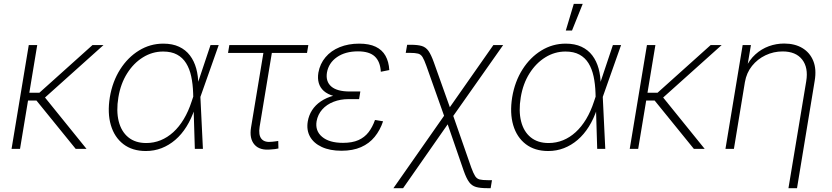

<svg xmlns="http://www.w3.org/2000/svg" viewBox="-20 -773 4321 997"><path d="M173.3 -539.1 84 0H40L129.4 -539.1ZM517.6 -539.1 196.3 -251H104.5L111.3 -291.5H184.6L460.4 -539.1ZM373 0 165 -256.3 200.7 -282.7 429.2 0Z M737.3 11.2Q667.5 11.2 620.8 -24.4Q574.2 -60.1 555.7 -123Q537.1 -186 550.3 -268.1Q564 -349.6 603.8 -412.4Q643.6 -475.1 701.7 -510.7Q759.8 -546.4 828.1 -546.4Q875.5 -546.4 909.9 -530.3Q944.3 -514.2 966.3 -485.1Q988.3 -456.1 999 -417Q1009.8 -377.9 1009.8 -332H1023.9L1020.5 -271.5L1033.7 0H991.7L982.9 -290Q981.4 -336.9 972.9 -376.5Q964.4 -416 946.5 -444.8Q928.7 -473.6 899.4 -489.5Q870.1 -505.4 827.1 -505.4Q771 -505.4 722.4 -475.3Q673.8 -445.3 640.1 -391.8Q606.4 -338.4 594.7 -267.6Q583 -196.8 596.4 -143.3Q609.9 -89.8 646.2 -60.1Q682.6 -30.3 739.3 -30.3Q778.8 -30.3 814.2 -44.7Q849.6 -59.1 879.9 -86.7Q910.2 -114.3 934.3 -154.5Q958.5 -194.8 975.1 -246.1L1073.2 -539.1H1115.7L1020 -268.1L1003.9 -207H990.7Q973.6 -155.8 948.2 -115.2Q922.9 -74.7 890.1 -46.6Q857.4 -18.6 819.1 -3.7Q780.8 11.2 737.3 11.2Z M1388.7 2.9Q1329.1 9.8 1301.5 -22Q1273.9 -53.7 1283.7 -111.8L1347.7 -498H1164.1L1170.9 -539.1H1581.1L1574.2 -498H1391.6L1328.1 -114.3Q1321.3 -71.8 1337.9 -51.8Q1354.5 -31.7 1394.5 -37.1Q1401.4 -37.6 1409.2 -38.8Q1417 -40 1424.8 -41L1425.8 -2Q1417.5 0 1408 1.2Q1398.4 2.4 1388.7 2.9Z M1753.4 9.8Q1692.9 9.8 1650.9 -9.8Q1608.9 -29.3 1589.8 -63.5Q1570.8 -97.7 1578.1 -142.1Q1583.5 -174.3 1600.6 -200.9Q1617.7 -227.5 1646.2 -246.8Q1674.8 -266.1 1713.6 -276.6Q1752.4 -287.1 1800.8 -287.1H1849.1L1844.7 -258.3H1789.6Q1747.6 -258.3 1711.9 -244.4Q1676.3 -230.5 1653.3 -204.6Q1630.4 -178.7 1624 -143.6Q1615.7 -93.3 1652.8 -62.3Q1689.9 -31.2 1761.2 -31.2Q1809.1 -31.2 1841.1 -45.4Q1873 -59.6 1893.6 -86.2Q1914.1 -112.8 1927.2 -149.9L1969.2 -143.1Q1953.6 -96.7 1925.5 -62.3Q1897.5 -27.8 1854.7 -9Q1812 9.8 1753.4 9.8ZM1797.4 -264.6Q1748.5 -264.6 1714.8 -273.9Q1681.2 -283.2 1661.6 -300.5Q1642.1 -317.9 1635.3 -342Q1628.4 -366.2 1633.3 -396Q1641.6 -441.9 1670.2 -475.8Q1698.7 -509.8 1743.9 -528.1Q1789.1 -546.4 1845.2 -546.4Q1897 -546.4 1930.7 -530.3Q1964.4 -514.2 1981.7 -483.4Q1999 -452.6 2001.5 -409.2L1957.5 -400.4Q1954.6 -453.1 1926.3 -479.7Q1897.9 -506.3 1838.9 -506.3Q1772.9 -506.3 1729.7 -476.3Q1686.5 -446.3 1677.7 -396Q1670.4 -349.6 1700.4 -323.7Q1730.5 -297.9 1796.4 -297.9H1851.1L1845.7 -264.6Z M2022.9 204.1 2301.3 -193.8H2325.7L2426.8 96.2Q2438 127 2447 141.1Q2456.1 155.3 2470.7 158.9Q2485.4 162.6 2513.7 162.6H2534.7L2527.8 204.1H2509.3Q2473.1 204.1 2451.4 197.8Q2429.7 191.4 2415.8 172.4Q2401.9 153.3 2388.2 114.7L2304.7 -127.4L2073.2 204.1ZM2292 -154.8 2194.3 -430.2Q2183.1 -461.9 2174.3 -476.3Q2165.5 -490.7 2150.9 -494.6Q2136.2 -498.5 2107.9 -498.5H2086.9L2094.2 -540.5H2112.8Q2148.9 -540.5 2170.2 -534.2Q2191.4 -527.8 2205.1 -508.3Q2218.8 -488.8 2232.9 -449.2L2315.9 -216.3L2542 -539.1H2592.8L2322.3 -154.8Z M2826.7 11.2Q2756.8 11.2 2710.2 -24.4Q2663.6 -60.1 2645 -123Q2626.5 -186 2639.6 -268.1Q2653.3 -349.6 2693.1 -412.4Q2732.9 -475.1 2791 -510.7Q2849.1 -546.4 2917.5 -546.4Q2964.8 -546.4 2999.3 -530.3Q3033.7 -514.2 3055.7 -485.1Q3077.6 -456.1 3088.4 -417Q3099.1 -377.9 3099.1 -332H3113.3L3109.9 -271.5L3123 0H3081.1L3072.3 -290Q3070.8 -336.9 3062.3 -376.5Q3053.7 -416 3035.9 -444.8Q3018.1 -473.6 2988.8 -489.5Q2959.5 -505.4 2916.5 -505.4Q2860.4 -505.4 2811.8 -475.3Q2763.2 -445.3 2729.5 -391.8Q2695.8 -338.4 2684.1 -267.6Q2672.4 -196.8 2685.8 -143.3Q2699.2 -89.8 2735.6 -60.1Q2772 -30.3 2828.6 -30.3Q2868.2 -30.3 2903.6 -44.7Q2939 -59.1 2969.2 -86.7Q2999.5 -114.3 3023.7 -154.5Q3047.9 -194.8 3064.5 -246.1L3162.6 -539.1H3205.1L3109.4 -268.1L3093.3 -207H3080.1Q3063 -155.8 3037.6 -115.2Q3012.2 -74.7 2979.5 -46.6Q2946.8 -18.6 2908.4 -3.7Q2870.1 11.2 2826.7 11.2ZM2918 -614.3 2959.5 -752.9H3005.9L2950.2 -614.3Z M3383.3 -539.1 3293.9 0H3250L3339.4 -539.1ZM3727.5 -539.1 3406.2 -251H3314.5L3321.3 -291.5H3394.5L3670.4 -539.1ZM3583 0 3375 -256.3 3410.6 -282.7 3639.2 0Z M3848.1 -346.7 3791 0H3747.1L3836.4 -539.1H3879.4L3858.9 -417.5H3850.1Q3871.1 -462.4 3902.6 -490.7Q3934.1 -519 3972.4 -533Q4010.7 -546.9 4051.8 -546.9Q4107.4 -546.9 4146.5 -523.4Q4185.5 -500 4203.1 -456.8Q4220.7 -413.6 4210.4 -353L4118.7 204.1H4074.2L4166.5 -351.1Q4178.2 -421.9 4145.3 -463.9Q4112.3 -505.9 4043.9 -505.9Q3997.1 -505.9 3955.3 -486.1Q3913.6 -466.3 3885 -430.7Q3856.4 -395 3848.1 -346.7Z"/></svg>

Font: Inter 18pt ExtraLight
Style: Italic
Weight: 250
Italic angle: -9.3988°
Designer: Rasmus Andersson
Foundry: rsms
Version: Version 4.001;git-66647c0bb